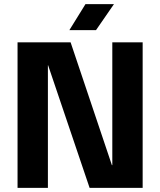

<svg xmlns="http://www.w3.org/2000/svg" viewBox="-20 -910 775 930"><path d="M65 0V-705H322L522 -110H524V-705H671V0H414L213 -594H212V0ZM394 -890H532L445 -764H316Z"/></svg>

Font: TikTok Sans 24pt
Style: Bold
Weight: 700
Version: Version 4.000